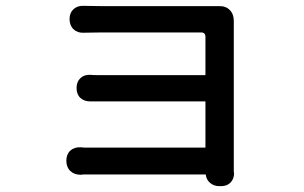

<svg xmlns="http://www.w3.org/2000/svg" viewBox="-20 -573 1040 657"><path d="M207 -23Q207 -45 220.5 -57.5Q234 -70 256 -69Q262 -68 268 -68Q274 -68 291 -68H683V-226H341Q323 -226 309.5 -226Q296 -226 289 -226Q268 -226 255 -238Q242 -250 242 -272Q242 -293 255 -305.5Q268 -318 289 -317Q297 -316 311 -316Q325 -316 340 -316H683V-447Q683 -462 668 -462Q649 -462 615 -462Q581 -462 540.5 -462Q500 -462 459 -462Q418 -462 384 -462Q350 -462 330 -462Q316 -462 295.5 -461.5Q275 -461 266 -461Q245 -460 231.5 -473Q218 -486 218 -508Q218 -529 231.5 -541.5Q245 -554 266 -553Q277 -553 298 -552.5Q319 -552 330 -552Q350 -552 387 -552Q424 -552 470 -552Q516 -552 562.5 -552Q609 -552 648.5 -552Q688 -552 713 -552Q715 -552 721 -552Q727 -552 729 -552Q752 -553 766 -539Q780 -525 780 -502Q780 -501 780 -499.5Q780 -498 780 -495Q780 -486 780 -451.5Q780 -417 780 -367.5Q780 -318 780 -262.5Q780 -207 780 -153.5Q780 -100 780 -58.5Q780 -17 780 4Q780 16 780 15.5Q780 15 781 19Q781 39 769 51.5Q757 64 736 64H731Q712 64 699 53Q686 42 684 24H291Q269 24 266.5 24Q264 24 256 25Q234 25 220.5 12Q207 -1 207 -23Z"/></svg>

Font: Chiron GoRound TC M
Style: Regular
Weight: 500
Designer: Ryoko NISHIZUKA 西塚涼子 (kana, bopomofo & ideographs); Paul D. Hunt (Latin, Greek & Cyrillic); Sandoll Communications 산돌커뮤니
Foundry: Adobe
Version: Version 1.000;hotconv 1.1.1;makeotfexe 2.6.0